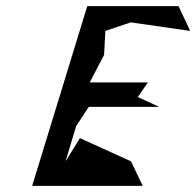

<svg xmlns="http://www.w3.org/2000/svg" viewBox="-20 -795 641 627"><path d="M85 -188H446L408 -268L241 -344L194 -268L229 -384L270 -446H500L430 -478L463 -526H273L320 -616L324 -694L407 -722L601 -694L563 -775H265Z"/></svg>

Font: bitstorm
Style: sucnobl
Weight: 400
Version: Version 0.2